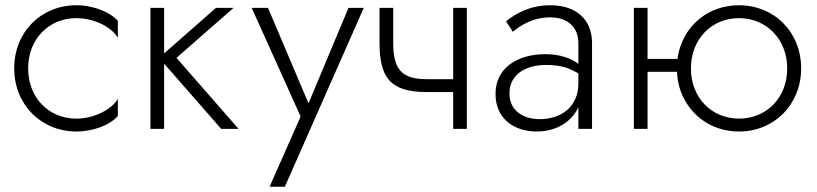

<svg xmlns="http://www.w3.org/2000/svg" viewBox="-20 -490 3105 730"><path d="M87 -230C87 -342 166 -421 270 -421C343 -421 408 -383 428 -346V-411C400 -443 337 -470 270 -470C137 -470 34 -369 34 -230C34 -92 137 10 270 10C337 10 400 -16 428 -49V-114C408 -78 343 -39 270 -39C166 -39 87 -118 87 -230Z M552 -460V0H604V-248L821 0H887L651 -270L868 -460H801L604 -287V-460Z M1363 -460H1305L1153 -97L999 -460H937L1123 -47L1005 220H1063Z M1603 -140H1703V0H1755V-460H1703V-189H1603C1507 -189 1475 -226 1475 -328V-460H1423V-328C1423 -194 1464 -140 1603 -140Z M1930 -369C1958 -393 2006 -424 2072 -424C2136 -424 2179 -389 2179 -326V-247C2177 -248 2175 -250 2174 -251C2149 -268 2110 -284 2054 -284C1946 -284 1864 -231 1864 -133C1864 -35 1939 10 2020 10C2085 10 2138 -17 2169 -64C2173 -70 2176 -76 2179 -83V0H2231V-326C2231 -415 2172 -470 2072 -470C1993 -470 1939 -437 1904 -409ZM1917 -135C1917 -205 1976 -243 2056 -243C2087 -243 2115 -239 2138 -231C2153 -225 2166 -218 2179 -211V-172C2179 -87 2117 -37 2032 -37C1972 -37 1917 -67 1917 -135Z M2390 -460V0H2442V-217H2554C2556 -176 2566 -140 2585 -107C2626 -34 2702 10 2790 10C2923 10 3026 -92 3026 -230C3026 -369 2923 -470 2790 -470C2701 -470 2626 -426 2585 -354C2570 -327 2560 -298 2556 -266H2442V-460ZM2607 -230C2607 -342 2686 -421 2790 -421C2894 -421 2973 -341 2973 -230C2973 -118 2894 -39 2790 -39C2686 -39 2607 -118 2607 -230Z"/></svg>

Font: Jost Light
Style: Regular
Weight: 300
Version: Version 3.710